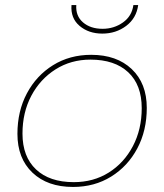

<svg xmlns="http://www.w3.org/2000/svg" viewBox="-20 -737 650 760"><path d="M269 3Q168 3 108.5 -53.5Q49 -110 49 -207Q49 -297 86.5 -367.5Q124 -438 190 -479Q256 -520 341 -520Q442 -520 501.5 -463.5Q561 -407 561 -310Q561 -220 523.5 -149.5Q486 -79 420 -38Q354 3 269 3ZM272 -16Q350 -16 410.5 -54Q471 -92 506 -158.5Q541 -225 541 -309Q541 -401 487.5 -451Q434 -501 338 -501Q261 -501 200 -462.5Q139 -424 104 -358Q69 -292 69 -208Q69 -117 122.5 -66.5Q176 -16 272 -16ZM385 -604Q331 -604 295 -634.5Q259 -665 263 -717H282Q279 -674 308.5 -648.5Q338 -623 386 -623Q431 -623 466.5 -648Q502 -673 508 -717H527Q520 -665 479.5 -634.5Q439 -604 385 -604Z"/></svg>

Font: Montserrat Thin
Style: Italic
Weight: 100
Italic angle: -11.3°
Designer: Julieta Ulanovsky
Foundry: Julieta Ulanovsky
Version: Version 9.000; ttfautohint (v1.8.4.7-5d5b)